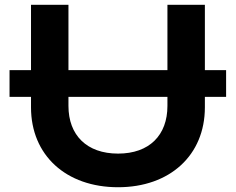

<svg xmlns="http://www.w3.org/2000/svg" viewBox="-20 -770 988 805"><path d="M267 -750H110V-476H20V-364H110V-320C110 -119 257 15 475 15C692 15 839 -119 839 -320V-364H928V-476H839V-750H682V-476H267ZM475 -126C344 -126 267 -203 267 -326V-364H682V-326C682 -203 606 -126 475 -126Z"/></svg>

Font: Bounded Med
Style: Regular
Weight: 500
Designer: Vlad Churkin
Version: Version 3.0